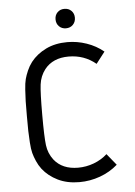

<svg xmlns="http://www.w3.org/2000/svg" viewBox="-57 -876 650 926"><g transform="rotate(-5 268.0 -413.5)"><path d="M256.3 -819.8Q269.5 -833 290 -833Q310.5 -833 323.7 -819.8Q336.9 -806.6 336.9 -786.1Q336.9 -765.6 323.7 -752.2Q310.5 -738.8 290 -738.8Q269.5 -738.8 256.3 -752.2Q243.2 -765.6 243.2 -786.1Q243.2 -806.6 256.3 -819.8ZM290 -671.9Q337.4 -671.9 383.1 -656.2Q428.7 -640.6 464.8 -610.8L421.9 -555.2Q365.2 -602.1 290 -602.1Q213.9 -602.1 173.8 -551.8Q149.4 -520 144.3 -479.7Q139.2 -439.5 139.2 -333Q139.2 -226.1 144.3 -185.8Q149.4 -145.5 173.8 -113.8Q213.4 -64 290 -64Q329.1 -64 366.2 -77.9Q403.3 -91.8 431.2 -117.2L476.1 -62Q439 -29.3 390.4 -11.7Q341.8 5.9 290 5.9Q231 5.9 186 -16.1Q141.1 -38.1 112.8 -74.2Q98.6 -92.8 89.4 -114.3Q80.1 -135.7 75.2 -154.1Q70.3 -172.4 68.1 -205.6Q65.9 -238.8 65.4 -261.2Q64.9 -283.7 64.9 -333Q64.9 -382.3 65.4 -404.8Q65.9 -427.2 68.1 -460.4Q70.3 -493.7 75.2 -512Q80.1 -530.3 89.4 -551.8Q98.6 -573.2 112.8 -591.8Q141.1 -627.9 186 -649.9Q231 -671.9 290 -671.9Z"/></g></svg>

Font: Gidolinya
Style: Regular
Weight: 400
Version: Version 1.0.3